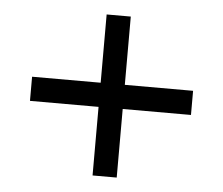

<svg xmlns="http://www.w3.org/2000/svg" viewBox="-42 -547 691 594"><g transform="rotate(5 303.0 -250.0)"><path d="M266 -213H53V-288H266V-500H341V-288H553V-213H341V0H266Z"/></g></svg>

Font: Trafiko Sans Variable
Style: Regular
Weight: 400
Designer: Gumpita Rahayu / Trafiko
Foundry: Tokotype / Trafiko
Version: Version 0.001;FEAKit 1.0